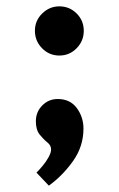

<svg xmlns="http://www.w3.org/2000/svg" viewBox="-20 -451 374 605"><path d="M167 -431Q199 -431 221.5 -408.5Q244 -386 244 -354Q244 -322 221.5 -299Q199 -276 167 -276Q135 -276 112.5 -299Q90 -322 90 -354Q90 -386 113 -408.5Q136 -431 167 -431ZM162 -139Q201 -139 222 -110.5Q243 -82 243 -46Q243 10 210.5 56Q178 102 134 134L95 93Q103 85 114 72Q125 59 133 44.5Q141 30 141 20Q141 7 129 -2.5Q117 -12 105 -27Q93 -42 93 -69Q93 -98 113 -118.5Q133 -139 162 -139Z"/></svg>

Font: Rosario Light
Style: Bold
Weight: 700
Version: Version 1.101; ttfautohint (v1.8.1.43-b0c9)